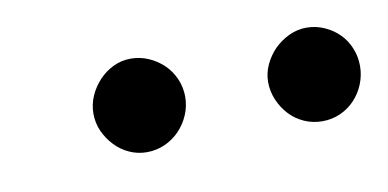

<svg xmlns="http://www.w3.org/2000/svg" viewBox="-30 -752 453 224"><g transform="rotate(-10 196.5 -640.5)"><path d="M186 -641.1Q186 -629.9 181.6 -619.6Q177.2 -609.4 169.7 -601.6Q162.1 -593.8 152.1 -589.4Q142.1 -585 130.9 -585Q120.1 -585 110.4 -589.4Q100.6 -593.8 93.3 -601.6Q85.9 -609.4 81.5 -619.1Q77.1 -628.9 77.1 -640.1Q77.1 -650.9 81.5 -660.9Q85.9 -670.9 93.3 -678.7Q100.6 -686.5 110.4 -691.2Q120.1 -695.8 130.9 -695.8Q142.1 -695.8 152.1 -691.4Q162.1 -687 169.7 -679.7Q177.2 -672.4 181.6 -662.4Q186 -652.3 186 -641.1ZM393.1 -641.1Q393.1 -629.9 388.9 -619.6Q384.8 -609.4 377.4 -601.6Q370.1 -593.8 360.1 -589.4Q350.1 -585 338.9 -585Q327.6 -585 317.6 -589.4Q307.6 -593.8 300.3 -601.6Q293 -609.4 288.6 -619.6Q284.2 -629.9 284.2 -641.1Q284.2 -651.4 288.8 -661.4Q293.5 -671.4 301 -679Q308.6 -686.5 318.6 -691.2Q328.6 -695.8 338.9 -695.8Q350.1 -695.8 360.1 -691.4Q370.1 -687 377.4 -679.7Q384.8 -672.4 388.9 -662.4Q393.1 -652.3 393.1 -641.1Z"/></g></svg>

Font: Charis SIL Phon
Style: Italic
Weight: 400
Italic angle: -11°
Foundry: SIL International
Version: Version 5.000